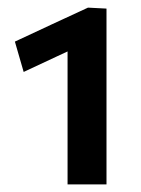

<svg xmlns="http://www.w3.org/2000/svg" viewBox="-20 -784 370 503"><path d="M42 -595.5 19 -675Q68 -698 115.8 -720.2Q163.5 -742.5 210.5 -764L207 -672.5Q170 -655.5 129 -636.2Q88 -617 42 -595.5ZM157 -301Q157 -337.5 157 -371.2Q157 -405 157 -447V-580Q157 -615.5 157 -650.2Q157 -685 157 -719.5L210.5 -764L259 -761.5Q259 -721.5 259 -681Q259 -640.5 259 -599.5V-447Q259 -405 259 -371.2Q259 -337.5 259 -301Z"/></svg>

Font: Commissioner Thin SemiBold
Style: Regular
Weight: 600
Version: Version 1.000